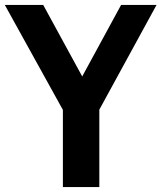

<svg xmlns="http://www.w3.org/2000/svg" viewBox="-48 -760 656 780"><path d="M588 -740 355.5 -314.5V0H207.5V-313.5L-28.5 -740H127.5L286 -449.5L444 -740Z"/></svg>

Font: Encode Sans Condensed
Style: Bold
Weight: 700
Width: 3
Designer: Multiple Designers
Foundry: Impallari Type
Version: Version 2.000